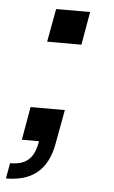

<svg xmlns="http://www.w3.org/2000/svg" viewBox="-72 -514 411 692"><g transform="rotate(5 133.0 -168.0)"><path d="M-14 88 -24 144C64 144 126 106 144 0L166 -120H42L21 0H83C73 60 47 88 -14 88ZM81 -360H205L226 -480H103Z"/></g></svg>

Font: Uncut Sans Medium
Style: Italic
Weight: 500
Italic angle: -10°
Designer: Kasper Nordkvist
Foundry: Uncut Type
Version: Version 1.111;FEAKit 1.0